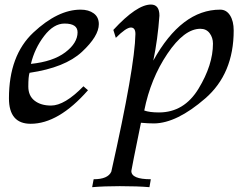

<svg xmlns="http://www.w3.org/2000/svg" viewBox="-20 -524 1063 828"><path d="M112.3 9.8Q18.6 9.8 18.6 -100.1Q18.6 -285.2 124 -383.8Q229.5 -482.4 327.6 -482.4Q362.3 -482.4 384.3 -466.3Q406.2 -450.2 406.2 -419.9Q406.2 -368.2 333.3 -300.3Q260.3 -232.4 107.4 -210Q102.1 -194.3 102.1 -150.9Q102.1 -110.8 129.2 -89.8Q156.2 -68.8 200.2 -68.8Q258.8 -68.8 339.8 -151.9L359.4 -134.8Q232.4 9.8 112.3 9.8ZM113.3 -248.5Q208.5 -258.3 261.5 -298.3Q314.5 -338.4 314.5 -384.8Q314.5 -422.4 258.3 -422.4Q211.4 -422.4 170.4 -368.9Q129.4 -315.4 113.3 -248.5Z M665.5 -39.1Q773.9 -39.1 836.2 -141.6Q898.4 -244.1 898.4 -335.9Q898.4 -361.8 884 -380.9Q869.6 -399.9 844.2 -399.9Q774.4 -399.9 701.9 -292.2Q629.4 -184.6 602.1 -47.4Q625 -39.1 665.5 -39.1ZM624.5 283.2Q574.2 278.8 496.6 278.8Q429.7 278.8 377.4 283.2L383.8 249Q445.3 249 460 216.3Q561.5 -235.8 564 -377.4Q564 -405.3 544.4 -405.3Q523.9 -405.3 479.5 -360.8L468.8 -395Q569.8 -504.4 630.9 -504.4Q667.5 -504.4 667.5 -456.5Q660.2 -353.5 641.1 -262.7Q762.7 -482.4 929.7 -482.4Q956.5 -482.4 972.2 -457.5Q987.8 -432.6 987.8 -392.6Q987.8 -206.1 865.2 -99.6Q742.7 6.8 645 8.3Q618.7 8.3 587.9 5.4Q546.9 206.1 546.4 213.4Q546.4 249 630.4 249Z"/></svg>

Font: Kelvinch
Style: Italic
Weight: 400
Italic angle: -10°
Designer: Paul James Miller
Foundry: High-Logic / Made with FontCreator
Version: Version 3.40;July 22, 2017;FontCreator 11.0.0.2388 64-bit